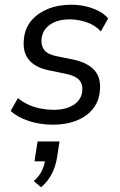

<svg xmlns="http://www.w3.org/2000/svg" viewBox="-20 -519 510 813"><path d="M204 9Q150 9 102.5 -6.5Q55 -22 25 -49L56 -104Q77 -86 102 -75Q127 -64 154 -59Q181 -54 208 -54Q259 -54 291 -74.5Q323 -95 328 -130Q332 -161 316.5 -179Q301 -197 265 -205L184 -222Q127 -234 100.5 -268Q74 -302 82 -360Q87 -401 113 -432Q139 -463 182.5 -481Q226 -499 281 -499Q312 -499 341.5 -492.5Q371 -486 396.5 -473Q422 -460 438 -441L407 -386Q382 -413 346.5 -425Q311 -437 275 -437Q225 -437 193 -415.5Q161 -394 156 -356Q153 -327 166.5 -308.5Q180 -290 215 -282L294 -266Q355 -252 382.5 -218.5Q410 -185 402 -127Q397 -86 371 -55Q345 -24 302 -7.5Q259 9 204 9ZM154 274 123 248Q147 226 157.5 204Q168 182 172 154L186 164H126L139 80H232L222 145Q216 184 200 216Q184 248 154 274Z"/></svg>

Font: Nunito Sans 10pt SemiCondensed
Style: Italic
Weight: 400
Width: 4
Italic angle: -9°
Designer: Vernon Adams
Foundry: Vernon Adams
Version: Version 3.101;gftools[0.9.27]